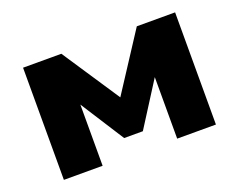

<svg xmlns="http://www.w3.org/2000/svg" viewBox="-86 -650 997 801"><g transform="rotate(-20 412.5 -249.0)"><path d="M75 0V-498H245L414 -243L580 -498H750V0H578V-292H590L454 -78H371L234 -292H247V0Z"/></g></svg>

Font: Nunito Sans 10pt SemiExpanded Black
Style: Regular
Weight: 900
Width: 6
Designer: Vernon Adams
Foundry: Vernon Adams
Version: Version 3.101;gftools[0.9.27]